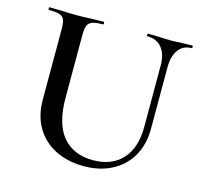

<svg xmlns="http://www.w3.org/2000/svg" viewBox="-95 -729 891 848"><g transform="rotate(15 350.5 -305.5)"><path d="M481 -613Q478 -613 478 -619Q478 -625 481 -625L526 -624Q562 -622 586 -622Q604 -622 640 -624L684 -625Q686 -625 686 -619Q686 -613 684 -613Q645 -613 623.5 -584Q602 -555 602 -503V-223Q602 -151 571.5 -97.5Q541 -44 485.5 -15Q430 14 357 14Q284 14 227 -14.5Q170 -43 138.5 -96.5Q107 -150 107 -222V-544Q107 -574 101.5 -588Q96 -602 80 -607.5Q64 -613 31 -613Q28 -613 28 -619Q28 -625 31 -625L83 -624Q127 -622 154 -622Q184 -622 228 -624L278 -625Q281 -625 281 -619Q281 -613 278 -613Q245 -613 229 -607Q213 -601 207.5 -586.5Q202 -572 202 -542V-257Q202 -139 251 -80.5Q300 -22 390 -22Q475 -22 523 -74.5Q571 -127 571 -222V-503Q571 -555 547.5 -584Q524 -613 481 -613Z"/></g></svg>

Font: Cormorant Garamond SemiBold
Style: Regular
Weight: 600
Designer: Christian Thalmann (Catharsis Fonts)
Version: Version 3.000